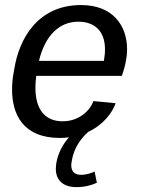

<svg xmlns="http://www.w3.org/2000/svg" viewBox="-20 -536 573 768"><path d="M135.8 -292.5C159.2 -390 214.2 -449.2 293.3 -449.2C356.7 -449.2 400 -413.3 400 -338.3C400 -326.7 399.2 -314.2 396.7 -300.8C396.7 -298.3 395.8 -295 395.8 -292.5ZM33.3 -238.3C30 -218.3 28.3 -197.5 28.3 -177.5C28.3 -79.2 71.7 15.8 220 15.8C232.5 15.8 245 15 255.8 13.3C231.7 40.8 211.7 75.8 205 118.3C204.2 125.8 203.3 132.5 203.3 139.2C203.3 183.3 230.8 212.5 285.8 212.5C317.5 212.5 344.2 205.8 367.5 195L358.3 150C349.2 155 327.5 163.3 304.2 163.3C282.5 163.3 265 153.3 265 125C265 120.8 265.8 115.8 266.7 110C275 55.8 303.3 18.3 332.5 -8.3C395 -37.5 430.8 -87.5 442.5 -123.3L353.3 -131.7C341.7 -95.8 297.5 -50.8 230.8 -50.8C158.3 -50.8 121.7 -100.8 121.7 -184.2C121.7 -199.2 122.5 -215 125 -232.5H467.5C475 -255 481.7 -277.5 485 -300C487.5 -313.3 488.3 -325.8 488.3 -339.2C488.3 -434.2 430.8 -515.8 304.2 -515.8C128.3 -515.8 55.8 -376.7 37.5 -261.7Z"/></svg>

Font: Boon Medium
Style: Italic
Weight: 500
Italic angle: -9°
Designer: Sungsit Sawaiwan
Foundry: FontUni
Version: Version 3.0